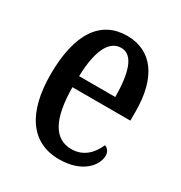

<svg xmlns="http://www.w3.org/2000/svg" viewBox="-137 -648 716 758"><g transform="rotate(30 221.0 -268.5)"><path d="M237 10C344 10 390 -51 390 -94C390 -113 380 -124 367 -129C348 -85 314 -49 259 -49C183 -49 142 -116 141 -263H405V-305C405 -463 338 -547 228 -547C109 -547 41 -452 41 -264C41 -90 109 10 237 10ZM307 -314H142C145 -429 175 -494 231 -494C286 -494 306 -422 307 -314Z"/></g></svg>

Font: Noto Serif Ethiopic ExtraCondensed Medium
Style: Regular
Weight: 500
Width: 2
Designer: Monotype Design Team
Foundry: Monotype Imaging Inc.
Version: Version 2.102